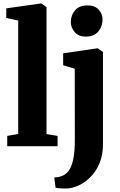

<svg xmlns="http://www.w3.org/2000/svg" viewBox="-20 -839 690 1102"><path d="M84.5 -70V-721L16 -736V-791L213 -819H217.5L247 -798V-69.5L310.5 -59V0H21.5V-59ZM361 243Q348 243 335.2 242.5Q322.5 242 313 241Q303.5 240 299 238.5L291.5 179.5Q298.5 179.5 312.8 177.5Q327 175.5 342.5 168Q367 156 381.5 129.8Q396 103.5 402.8 62.2Q409.5 21 409.5 -35.5L409 -444.5L342.5 -464.5V-533L537 -561.5H541.5L571 -540.5V-12Q571 51 550.8 98.8Q530.5 146.5 498.2 178.2Q466 210 429.5 226.2Q393 242.5 361 243ZM472 -629Q430.5 -629 408.5 -655Q386.5 -681 386.5 -712Q386.5 -752 410.8 -780Q435 -808 482 -808H483Q525 -808 546.8 -783.2Q568.5 -758.5 568.5 -727Q568.5 -687.5 544.2 -658.2Q520 -629 473 -629Z"/></svg>

Font: Merriweather 36pt Black
Style: Regular
Weight: 900
Version: Version 2.100